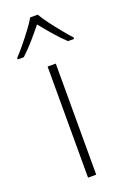

<svg xmlns="http://www.w3.org/2000/svg" viewBox="-174 -813 565 861"><g transform="rotate(-20 108.5 -382.0)"><path d="M128 0H89V-530H128ZM127 -764Q139 -743 159.5 -715.5Q180 -688 202.5 -660.5Q225 -633 243 -613V-606H214Q187 -631 159 -663.5Q131 -696 109 -724Q87 -696 58.5 -663.5Q30 -631 3 -606H-26V-613Q-7 -633 15.5 -660.5Q38 -688 58.5 -715.5Q79 -743 91 -764Z"/></g></svg>

Font: Noto Sans Thai ExtraLight
Style: Regular
Weight: 200
Designer: Monotype Design Team
Foundry: Monotype Imaging Inc.
Version: Version 2.001; ttfautohint (v1.8.4.7-5d5b)